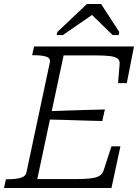

<svg xmlns="http://www.w3.org/2000/svg" viewBox="-39 -943 700 963"><path d="M565 -209 520 0H-19L-9 -44H2Q38 -44 64 -51Q90 -58 94 -80L211 -630Q215 -652 192.5 -659Q170 -666 133 -666H122L132 -710H633L597 -526H553L561 -621Q563 -639 551.5 -648.5Q540 -658 514 -661.5Q488 -665 446 -665H280L148 -45H347Q390 -45 417.5 -48.5Q445 -52 460.5 -61.5Q476 -71 481 -89L520 -209ZM200 -385Q248 -387 295.5 -388.5Q343 -390 391 -391.5Q439 -393 487 -394L474 -336Q427 -337 380 -338.5Q333 -340 286 -341.5Q239 -343 191 -344ZM468 -923H397L249 -783L245 -767H276L450 -887H403L526 -767H556L559 -783Z"/></svg>

Font: Roboto Serif ExtraLight
Style: Italic
Weight: 250
Italic angle: -10°
Designer: Greg Gazdowicz
Foundry: Commercial Type
Version: Version 1.008